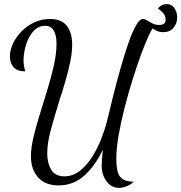

<svg xmlns="http://www.w3.org/2000/svg" viewBox="-20 -812 879 931"><path d="M557 99Q520 99 496.5 67Q473 35 473 -9Q473 -21 474.5 -41.5Q476 -62 479 -87Q443 -10 390 38.5Q337 87 264 87Q199 87 164.5 48Q130 9 130 -54Q130 -95 142.5 -147.5Q155 -200 173.5 -259.5Q192 -319 210.5 -379.5Q229 -440 241.5 -496.5Q254 -553 254 -599Q254 -687 198 -687Q171 -687 151.5 -670Q132 -653 119 -626.5Q106 -600 100 -571Q94 -542 94 -520Q94 -506 96.5 -491.5Q99 -477 103 -466Q62 -466 45 -487Q28 -508 28 -538Q28 -569 43 -601Q58 -633 84.5 -660Q111 -687 146.5 -703.5Q182 -720 222 -720Q279 -720 304.5 -686Q330 -652 330 -596Q330 -559 321 -514.5Q312 -470 298 -421.5Q284 -373 268 -325Q245 -250 227 -184.5Q209 -119 209 -68Q209 -22 228 10.5Q247 43 292 43Q333 43 367 16.5Q401 -10 427 -51.5Q453 -93 471 -139Q489 -185 499 -225Q513 -285 530 -352Q547 -419 565.5 -484.5Q584 -550 602.5 -603Q621 -656 639 -688Q657 -720 674 -720Q683 -720 698 -710.5Q713 -701 729 -685Q720 -679 703 -643Q686 -607 665 -550.5Q644 -494 623 -426.5Q602 -359 584 -289Q566 -219 555 -155Q544 -91 544 -43Q544 24 563.5 46.5Q583 69 629 69Q613 84 593 91.5Q573 99 557 99ZM772 -656Q749 -656 731 -667Q713 -678 697 -688.5Q681 -699 662 -699L666 -714Q689 -714 701 -708Q713 -702 723.5 -696.5Q734 -691 753 -691Q783 -691 783 -717Q783 -736 771 -749Q759 -762 746 -771Q754 -781 764.5 -786.5Q775 -792 790 -792Q811 -792 825 -773.5Q839 -755 839 -727Q839 -698 821 -677Q803 -656 772 -656Z"/></svg>

Font: Dancing Script Medium
Style: Regular
Weight: 500
Designer: Pablo Impallari
Foundry: Pablo Impallari
Version: Version 2.000